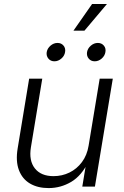

<svg xmlns="http://www.w3.org/2000/svg" viewBox="-20 -938 624 965"><path d="M224.1 7.3Q169.4 7.3 130.6 -15.6Q91.8 -38.6 75 -83.3Q58.1 -127.9 68.8 -192.4L126.5 -542.5H192.4L135.3 -197.3Q124.5 -130.4 155.3 -91.6Q186 -52.7 249 -52.7Q292 -52.7 329.1 -70.8Q366.2 -88.9 391.8 -123.3Q417.5 -157.7 425.3 -205.6L481 -542.5H546.9L457 0H393.6L414.6 -127H425.3Q390.6 -55.2 337.9 -23.9Q285.2 7.3 224.1 7.3ZM456.1 -629.9Q437 -629.9 425.8 -643.6Q414.6 -657.2 417.5 -676.3Q420.9 -695.3 436.8 -708.7Q452.6 -722.2 471.7 -722.2Q490.7 -722.2 502 -708.7Q513.2 -695.3 509.8 -676.3Q506.8 -657.2 491 -643.6Q475.1 -629.9 456.1 -629.9ZM253.4 -629.9Q234.4 -629.9 223.1 -643.6Q211.9 -657.2 214.8 -676.3Q218.3 -695.3 234.1 -708.7Q250 -722.2 269 -722.2Q288.1 -722.2 299.3 -708.7Q310.5 -695.3 307.1 -676.3Q304.2 -657.2 288.3 -643.6Q272.5 -629.9 253.4 -629.9ZM349.1 -783.7 442.9 -918H517.6L404.3 -783.7Z"/></svg>

Font: Inter 16pt Light
Style: Italic
Weight: 300
Italic angle: -9.3988°
Version: Version 4.001;git-66647c0bb